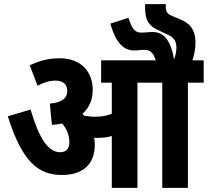

<svg xmlns="http://www.w3.org/2000/svg" viewBox="-20 -916 1013 936"><path d="M442 -210C442 -222 441 -233 439 -244C445 -244 450 -244 456 -244C480 -244 503 -246 525 -253V0H650V-513H771V0H896V-513H973V-622H918C926 -645 933 -678 933 -708C933 -771 906 -804 853 -824L820 -838C796 -847 788 -858 788 -884C788 -888 788 -892 789 -896H688C687 -890 687 -886 687 -882C687 -812 709 -787 758 -766L800 -746C822 -736 840 -720 840 -684C840 -666 836 -648 829 -626C810 -728 775 -760 723 -760C705 -760 690 -757 668 -757C635 -757 622 -781 606 -829L518 -801C547 -698 588 -670 635 -670C652 -670 668 -673 684 -673C711 -673 728 -660 739 -622H473V-513H525V-361C498 -351 473 -347 443 -347C423 -347 407 -349 391 -352C388 -355 385 -358 382 -361C414 -390 432 -428 432 -478C432 -567 374 -632 271 -632C211 -632 167 -617 125 -598L163 -498C192 -514 222 -523 250 -523C286 -523 308 -506 308 -473C308 -437 282 -416 223 -411L233 -307C250 -308 267 -311 283 -314C305 -288 318 -259 318 -222C318 -192 303 -174 273 -174C214 -174 170 -243 129 -382L18 -349C87 -132 163 -63 282 -63C385 -63 442 -116 442 -210Z"/></svg>

Font: Noto Sans Devanagari Condensed
Style: Bold
Weight: 700
Width: 3
Designer: Jelle Bosma - Monotype Design Team
Foundry: Monotype Imaging Inc.
Version: Version 2.004